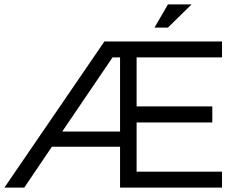

<svg xmlns="http://www.w3.org/2000/svg" viewBox="-23 -850 1065 870"><path d="M-3 0 450 -662H983V-590H596V-368H939V-295H596V-72H983V0H521V-185H212L87 0ZM259 -254H521V-590H487ZM677 -725 738 -830H845L738 -725Z"/></svg>

Font: Questrial
Style: Regular
Weight: 400
Designer: Joe Prince, Laura Meseguer
Foundry: Joe Prince, Laura Meseguer
Version: Version 2.000; ttfautohint (v1.8.3)